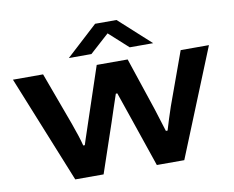

<svg xmlns="http://www.w3.org/2000/svg" viewBox="-79 -826 1129 928"><g transform="rotate(-10 486.0 -362.0)"><path d="M289.1 -583 442.9 -724.1H547.9L703.1 -583H587.9L494.1 -668L399.9 -583ZM217.8 0 4.9 -526.9H152.8L248 -268.1Q274.9 -193.8 284.2 -154.8H292Q294.4 -163.1 299.8 -179.4Q305.2 -195.8 314.2 -222.4Q323.2 -249 329.1 -267.1L416 -526.9H567.9L654.8 -267.1Q656.7 -261.2 689.9 -154.8H698.2Q714.4 -209.5 733.9 -267.1L828.1 -526.9H966.8L752.9 0H618.2L535.2 -243.2Q519 -289.6 490.2 -374H482.9Q476.6 -356 460.4 -307.1Q444.3 -258.3 439 -242.2L356.9 0Z"/></g></svg>

Font: Archivo Expanded SemiBold
Style: Regular
Weight: 600
Width: 7
Designer: Hector Gatti
Foundry: Omnibus-Type
Version: Version 2.001